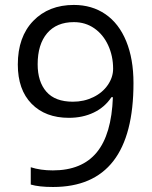

<svg xmlns="http://www.w3.org/2000/svg" viewBox="-20 -744 612 774"><path d="M518.1 -409.2Q518.1 9.8 193.8 9.8Q137.2 9.8 104 0V-69.8Q143.1 -57.1 192.9 -57.1Q310.1 -57.1 369.9 -129.6Q429.7 -202.1 435.1 -352.1H429.2Q402.3 -311.5 357.9 -290.3Q313.5 -269 257.8 -269Q163.1 -269 107.4 -325.7Q51.8 -382.3 51.8 -483.9Q51.8 -595.2 114 -659.7Q176.3 -724.1 277.8 -724.1Q350.6 -724.1 405 -686.8Q459.5 -649.4 488.8 -577.9Q518.1 -506.3 518.1 -409.2ZM277.8 -654.8Q208 -654.8 169.9 -609.9Q131.8 -564.9 131.8 -484.9Q131.8 -414.6 167 -374.3Q202.1 -334 273.9 -334Q318.4 -334 355.7 -352.1Q393.1 -370.1 414.6 -401.4Q436 -432.6 436 -466.8Q436 -518.1 416 -561.5Q396 -605 360.1 -629.9Q324.2 -654.8 277.8 -654.8Z"/></svg>

Font: f01722094
Style: Regular
Weight: 400
Foundry: Ascender Corporation
Version: Version 1.10